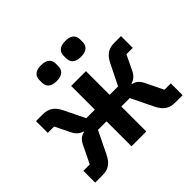

<svg xmlns="http://www.w3.org/2000/svg" viewBox="-168 -958 1174 1174"><g transform="rotate(-45 419.0 -371.0)"><path d="M314 -605C366 -605 385 -630 385 -663V-684C385 -717 366 -742 314 -742C262 -742 243 -717 243 -684V-663C243 -630 262 -605 314 -605ZM524 -605C576 -605 595 -630 595 -663V-684C595 -717 576 -742 524 -742C472 -742 453 -717 453 -684V-663C453 -630 472 -605 524 -605ZM41 0H104C154 0 185 -19 212 -74L281 -216H355V0H483V-216H556L625 -74C652 -19 684 0 734 0H797V-102H742L685 -219C671 -247 651 -262 627 -267V-272C651 -278 671 -295 684 -322L731 -420H786V-522H730C679 -522 648 -502 623 -452L556 -317H483V-522H355V-317H281L215 -452C190 -502 159 -522 107 -522H51V-420H106L154 -322C167 -295 187 -278 211 -272V-267C187 -262 167 -247 153 -219L96 -102H41Z"/></g></svg>

Font: Braiins Sans SemiBold
Style: Regular
Weight: 600
Designer: Mike Abbink, Paul van der Laan, Pieter van Rosmalen, Jiri Chlebus, Lubos Buracinsky
Foundry: Bold Monday, Sudetype
Version: Version 1.000;hotconv 1.0.109;makeotfexe 2.5.65596